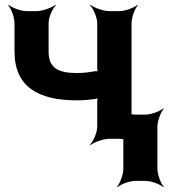

<svg xmlns="http://www.w3.org/2000/svg" viewBox="-20 -574 697 794"><path d="M298 -272C220 -272 181 -293 181 -361V-478C181 -502 197 -539 211 -552L209 -554C194 -542 155 -528 131 -528H90C66 -528 29 -542 16 -554L14 -552C26 -539 40 -502 40 -478V-361C40 -216 137 -159 298 -159C322 -159 346 -161 369 -164C376 -165 386 -168 389 -171L386 -174C383 -171 382 -160 382 -154V-50C382 -26 366 11 352 24L354 26C369 14 408 0 432 0H474C498 0 535 14 548 26L550 24C538 11 524 -26 524 -50V-478C524 -502 538 -539 550 -552L548 -554C535 -542 498 -528 474 -528H432C408 -528 369 -542 354 -554L352 -552C366 -539 382 -502 382 -478V-293C382 -288 383 -277 386 -274L389 -277C386 -280 375 -280 369 -279C347 -275 326 -272 298 -272ZM631 124V-50C631 -74 645 -111 657 -124L655 -126C642 -114 605 -100 581 -100H540C516 -100 479 -114 466 -126L464 -124C476 -111 490 -74 490 -50V124C490 148 476 185 464 198L466 200C479 188 516 174 540 174H581C605 174 642 188 655 200L657 198C645 185 631 148 631 124Z"/></svg>

Font: Asimov
Style: EdgeNar
Weight: 500
Designer: Google
Version: Version 2.000980: 2014